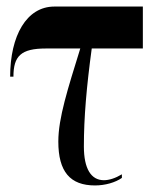

<svg xmlns="http://www.w3.org/2000/svg" viewBox="-20 -556 488 586"><path d="M270 10C301 10 332 1 352 -13V-24C332 -12 313 -6 297 -6C258 -6 236 -41 236 -109C236 -197 244 -290 260 -408H416V-536H146C61 -536 11 -447 11 -322H21C21 -385 44 -408 120 -408H225C187 -285 158 -196 158 -124C158 -32 194 10 270 10Z"/></svg>

Font: Noto Serif Display Condensed Extra
Style: Regular
Weight: 800
Width: 3
Designer: Monotype Design Team
Foundry: Monotype Imaging Inc.
Version: Version 1.900